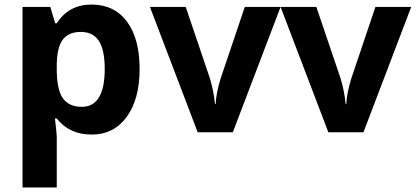

<svg xmlns="http://www.w3.org/2000/svg" viewBox="-20 -576 1811 836"><path d="M227.1 -274.9Q227.1 -187.5 252.9 -149.4Q278.8 -111.3 335.9 -110.8Q436 -110.8 436 -275.9Q436 -356.9 411.1 -397Q385.7 -437 332 -437Q278.3 -437 252.9 -402.8Q227.5 -368.7 227.1 -291ZM378.9 -556.2Q478.5 -555.7 533.2 -481.4Q587.9 -407.2 587.9 -275.4Q587.9 -143.6 531.2 -66.4Q474.6 9.8 381.3 9.8H377.9Q282.2 9.8 227.1 -60.1H219.2Q227.1 5.9 227.1 19V240.2H78.1V-545.9H199.2L220.2 -474.6H227.1Q279.3 -556.2 378.9 -556.2Z M993.7 0H840.8L632.8 -545.9H788.6L894 -234.9Q911.6 -175.3 916 -123H918.9Q920.9 -169.4 940.9 -234.9L1045.9 -545.9H1201.7Z M1562.5 0H1409.7L1201.7 -545.9H1357.4L1462.9 -234.9Q1480.5 -175.3 1484.9 -123H1487.8Q1489.7 -169.4 1509.8 -234.9L1614.7 -545.9H1770.5Z"/></svg>

Font: OpenSansHebrew-Bold
Style: Bold
Weight: 700
Foundry: Ascender Corporation, Yanek Iontef
Version: Version 2.001;PS 002.001;hotconv 1.0.70;makeotf.lib2.5.58329